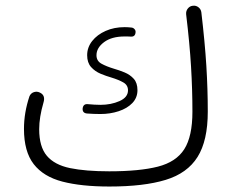

<svg xmlns="http://www.w3.org/2000/svg" viewBox="-20 -645 836 684"><path d="M65.4 -186Q65.4 -243.7 85 -302.2Q89.8 -313 100.6 -316.7Q111.3 -320.3 121.6 -315.4Q143.1 -305.7 134.8 -279.3Q119.6 -227.1 119.6 -184.6Q119.6 -122.1 147 -89.8Q174.3 -57.6 229.7 -46.1Q285.2 -34.7 369.1 -34.7Q477.1 -34.7 542.2 -51.3Q607.4 -67.9 636.5 -113.5Q665.5 -159.2 665.5 -247.1Q665.5 -325.7 660.6 -407.2Q655.8 -488.8 643.1 -594.2Q642.1 -606 649.2 -614.7Q656.2 -623.5 667 -624.5Q678.2 -626 687 -619.1Q695.8 -612.3 697.3 -601.1Q710 -493.2 715.1 -410.6Q720.2 -328.1 720.2 -247.1Q720.2 -144 683.8 -85.9Q647.5 -27.8 570.1 -4.2Q492.7 19.5 369.6 19.5Q270 19.5 202.4 2Q134.8 -15.6 100.1 -60.3Q65.4 -105 65.4 -186ZM462.9 -529.3Q461.4 -513.2 445.3 -514.6Q439.5 -515.1 434.3 -515.1Q429.2 -515.1 423.8 -515.1Q377.9 -515.1 350.8 -494.9Q323.7 -474.6 323.7 -448.2Q323.7 -427.7 341.6 -418Q359.4 -408.2 385.3 -400.4Q404.3 -395 423.8 -387Q443.4 -378.9 456.5 -364.3Q469.7 -349.6 469.7 -323.7Q469.7 -296.9 451.4 -277.8Q433.1 -258.8 402.8 -248.8Q372.6 -238.8 337.4 -238.8Q325.2 -238.8 313.2 -239.3Q301.3 -239.7 289.1 -240.7Q273.4 -242.7 274.4 -258.3Q276.4 -275.9 293.5 -273.9Q304.7 -272.9 315.9 -272.2Q327.1 -271.5 337.9 -271.5Q375.5 -271.5 405.8 -284.9Q436 -298.3 436 -323.2Q436 -341.8 419.4 -351.3Q402.8 -360.8 377 -368.7Q358.4 -374 338.4 -382.3Q318.4 -390.6 304.4 -406.2Q290.5 -421.9 290.5 -448.2Q290.5 -476.1 308.3 -498.8Q326.2 -521.5 356.4 -534.9Q386.7 -548.3 423.8 -548.3Q434.6 -548.3 447.8 -546.9Q454.6 -546.4 459.2 -541.3Q463.9 -536.1 462.9 -529.3Z"/></svg>

Font: Mikhak-FD Light
Style: Regular
Weight: 300
Designer: Amin Abedi
Version: Version 3.2